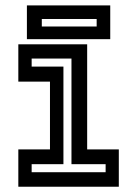

<svg xmlns="http://www.w3.org/2000/svg" viewBox="-20 -708 520 728"><path d="M49.5 0V-141.5H169.5V-398.5H49.5V-540H310.5V-141.5H430.5V0ZM100 -55H380.5V-85.5H251V-486H100V-455.5H220.5V-85.5H100ZM82 -559.5V-687.5H398V-559.5ZM138.5 -607.5H346.5V-636H138.5Z"/></svg>

Font: Tourney Condensed SemiBold
Style: Regular
Weight: 600
Width: 3
Designer: Tyler Finck
Foundry: Etcetera Type Co
Version: Version 1.010; ttfautohint (v1.8.3)